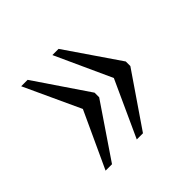

<svg xmlns="http://www.w3.org/2000/svg" viewBox="-101 -566 592 592"><g transform="rotate(-45 194.5 -270.0)"><path d="M189 -86H216L335 -260V-280L216 -454H189L273 -270ZM53 -86H81L199 -260V-280L81 -454H53L138 -270Z"/></g></svg>

Font: Noto Serif Devanagari ExtraCondensed Light
Style: Regular
Weight: 300
Width: 2
Designer: Universal Thirst, Indian Type Foundry and the Monotype Design Team
Foundry: Monotype Imaging Inc.
Version: Version 2.004